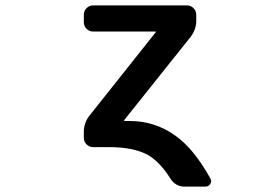

<svg xmlns="http://www.w3.org/2000/svg" viewBox="-20 -567 1040 717"><path d="M668.9 129.9Q635.7 129.9 616.2 99.6Q578.1 39.1 534.2 12.7Q480.5 -17.6 387.7 -17.6H328.1Q313.5 -17.6 303.2 -27.8Q293 -38.1 293 -52.7V-74.2Q293 -108.4 314.5 -135.7L560.5 -445.3Q563.5 -449.2 559.6 -449.2H328.1Q313.5 -449.2 303.2 -459.5Q293 -469.7 293 -484.4V-511.7Q293 -526.4 303.2 -536.6Q313.5 -546.9 328.1 -546.9H677.7Q692.4 -546.9 702.6 -536.6Q712.9 -526.4 712.9 -511.7V-490.2Q712.9 -456.1 691.4 -428.7L444.3 -119.1Q442.4 -115.2 446.3 -115.2H463.9Q558.6 -115.2 634.8 -60.5Q704.1 -11.7 765.6 99.6Q768.6 104.5 768.6 109.4Q768.6 114.3 765.6 119.1Q759.8 129.9 747.1 129.9Z"/></svg>

Font: Rounded-L Mgen+ 1m medium
Style: Regular
Weight: 500
Designer: [Source Han Sans]
Ryoko NISHIZUKA  (kana & ideographs); Paul D. Hunt (Latin, Greek & Cyrillic); Wenlong ZHANG  (bopomofo
Version: Version 1.059.20150602